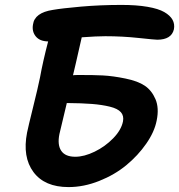

<svg xmlns="http://www.w3.org/2000/svg" viewBox="-20 -720 721 773"><path d="M255.9 33.2Q159.7 33.2 114.7 -27.3Q69.8 -87.9 88.9 -186Q93.8 -210 113 -287.6Q132.3 -365.2 141.1 -408.2Q152.3 -470.7 173.8 -553.2Q140.1 -553.7 124 -573.5Q107.9 -593.3 112.8 -621.1Q119.1 -668.9 192.9 -680.2Q229 -686.5 306.6 -693.4Q384.3 -700.2 469.2 -700.2Q529.8 -700.2 573.7 -692.6Q617.7 -685.1 641.4 -671.4Q665 -657.7 674.6 -640.4Q684.1 -623 680.2 -602.1Q670.4 -560.1 612.8 -560.1Q604 -560.1 538.3 -567.1Q472.7 -574.2 403.8 -574.2Q369.6 -574.2 309.1 -569.8Q304.7 -550.8 298.8 -524.7Q293 -498.5 285.4 -465.8Q277.8 -433.1 273.9 -417Q279.8 -418 292 -418Q352.5 -418.5 393.8 -416.3Q435.1 -414.1 485.1 -403.8Q535.2 -393.6 563 -374.8Q590.8 -356 606 -320.6Q621.1 -285.2 610.8 -234.9Q602.1 -189.5 568.8 -141.6Q535.6 -93.8 488.5 -54.9Q441.4 -16.1 379.4 8.5Q317.4 33.2 255.9 33.2ZM219.2 -180.2Q210.4 -136.7 226.6 -112.8Q242.7 -88.9 283.2 -88.9Q318.8 -88.9 361.1 -109.4Q403.3 -129.9 435.8 -163.3Q468.3 -196.8 475.1 -231Q479.5 -253.4 466.8 -268.1Q454.1 -282.7 422.4 -290.5Q390.6 -298.3 350.3 -301.5Q310.1 -304.7 249 -305.2Q222.2 -194.3 219.2 -180.2Z"/></svg>

Font: Shantell Sans Bouncy
Style: Italic
Weight: 600
Italic angle: -11.31°
Designer: Stephen Nixon, Anya Danilova, Shantell Martin
Foundry: Arrow Type
Version: Version 1.006;[9816181b4]